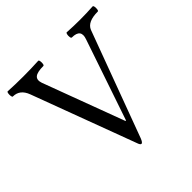

<svg xmlns="http://www.w3.org/2000/svg" viewBox="-176 -823 998 998"><g transform="rotate(-45 323.5 -323.5)"><path d="M315 19Q307 19 300 -3L88 -572Q67 -628 16 -628Q12 -628 10.5 -637.5Q9 -647 10.5 -656.5Q12 -666 16 -666Q72 -663 128 -663Q185 -663 240 -666Q245 -666 246.5 -656.5Q248 -647 246.5 -637.5Q245 -628 240 -628Q195 -628 179 -614.5Q163 -601 173 -572L340 -124H344L495 -568Q517 -628 450 -628Q445 -628 443.5 -637.5Q442 -647 444 -656.5Q446 -666 450 -666Q498 -663 545 -663Q592 -663 640 -666Q645 -666 646.5 -656.5Q648 -647 646.5 -637.5Q645 -628 640 -628Q565 -628 548 -586L332 -3Q323 19 315 19Z"/></g></svg>

Font: Junicode
Style: Regular
Weight: 400
Designer: Peter S. Baker
Version: Version 2.100; ttfautohint (v1.8.4)